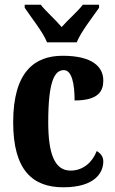

<svg xmlns="http://www.w3.org/2000/svg" viewBox="-20 -786 489 816"><path d="M180 -606H306C324 -651 375 -715 401 -753V-766H332C313 -740 267 -700 242 -671C218 -700 173 -740 153 -766H85V-753C110 -715 162 -651 180 -606ZM249 10C383 10 419 -52 419 -100C419 -121 407 -135 391 -144C373 -97 334 -61 280 -61C212 -61 185 -132 185 -267C185 -438 211 -488 251 -488C286 -488 297 -428 297 -359C401 -359 419 -401 419 -444C419 -501 374 -549 246 -549C128 -549 36 -482 36 -266C36 -61 120 10 249 10Z"/></svg>

Font: Noto Serif Devanagari ExtraCondensed ExtraBold
Style: Regular
Weight: 800
Width: 2
Designer: Universal Thirst, Indian Type Foundry and the Monotype Design Team
Foundry: Monotype Imaging Inc.
Version: Version 2.004